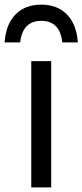

<svg xmlns="http://www.w3.org/2000/svg" viewBox="-55 -809 356 829"><path d="M80 -545H166V0H80ZM123 -789Q193 -789 234.5 -746Q276 -703 281 -626H214Q204 -719 123 -719Q43 -719 32 -626H-35Q-30 -703 11.5 -746Q53 -789 123 -789Z"/></svg>

Font: Application
Style: Regular
Weight: 400
Designer: Wei Huang
Foundry: Wei Huang
Version: Version 0.012